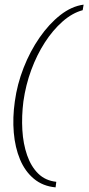

<svg xmlns="http://www.w3.org/2000/svg" viewBox="-20 -687 383 829"><path d="M220 122Q165 117 126.5 85Q88 53 66.5 1.5Q45 -50 39.5 -114.5Q34 -179 44 -249Q54 -323 82 -394.5Q110 -466 151 -525Q192 -584 240.5 -622Q289 -660 341 -667L337 -643Q292 -631 250 -594Q208 -557 173.5 -503.5Q139 -450 115 -385Q91 -320 81 -249Q73 -185 76.5 -125.5Q80 -66 97 -17Q114 32 145 62.5Q176 93 223 98Z"/></svg>

Font: Alumni Sans Thin ExtraLight
Style: Italic
Weight: 250
Italic angle: -8°
Version: Version 1.016